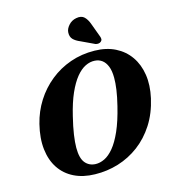

<svg xmlns="http://www.w3.org/2000/svg" viewBox="-134 -1044 1049 1167"><g transform="rotate(-15 390.5 -461.0)"><path d="M509.5 -713.6Q583.4 -712.6 638.9 -684.6Q694.5 -656.7 729 -607.2Q763.5 -557.8 773.7 -491Q783.9 -424.3 766.2 -345.2Q745.9 -255.2 702.3 -187.4Q658.7 -119.6 598.4 -74.3Q538.1 -29.1 466.7 -7.1Q395.4 14.8 319.1 12.9Q244.8 11.5 189 -16.1Q133.2 -43.7 99.7 -94Q66.2 -144.2 58.1 -214.2Q50 -284.1 71.1 -369.9Q89.6 -445 129.7 -508.2Q169.8 -571.4 227.6 -618.1Q285.3 -664.8 356.8 -689.9Q428.3 -715 509.5 -713.6ZM338.3 -46.2Q365.9 -45.2 395.3 -59.2Q424.6 -73.2 453.4 -107.8Q482.2 -142.4 508.8 -202.2Q535.3 -262.1 557.3 -352Q570.8 -406.8 576.9 -449.3Q582.9 -491.8 582.7 -524.3Q582.5 -568.1 571.2 -596.2Q559.8 -624.3 540.4 -638.7Q521 -653 495.6 -654.4Q466.1 -656.6 435.9 -641.8Q405.8 -627 377.5 -592.5Q349.3 -558 324.1 -501.4Q299 -444.8 279.5 -363.1Q264 -300.2 257.1 -253Q250.2 -205.8 250.1 -171.9Q250.1 -106.3 274.1 -77Q298.2 -47.8 338.3 -46.2ZM533.6 -873.3 565.7 -786.5Q568.4 -778.5 568.3 -770.7Q568.3 -763 560.5 -756.1Q553.6 -750.1 543.6 -749.3Q533.6 -748.5 525.6 -751.6L442.9 -790.6Q412.7 -803 397.8 -819Q382.9 -835 384.4 -862.1Q385.5 -884.4 404.9 -906.2Q424.2 -928.1 453.7 -933.5Q486.3 -939.8 504.4 -922.6Q522.5 -905.4 533.6 -873.3Z"/></g></svg>

Font: Fraunces
Style: Italic
Weight: 900
Italic angle: -16°
Version: Version 1.000;[0bf87f6ff]